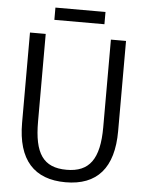

<svg xmlns="http://www.w3.org/2000/svg" viewBox="-57 -878 711 936"><g transform="rotate(5 298.0 -410.0)"><path d="M176 -832V-772H421V-832ZM63 -700V-259C63 -76 146 12 299 12C453 12 533 -78 533 -259V-700H459V-271C459 -115 410 -49 299 -49C184 -49 140 -116 140 -271V-700Z"/></g></svg>

Font: Mint Spirit
Style: Regular
Weight: 400
Designer: HARENDAL Hirwen
Foundry: Arkandis Digital Foundry.
Version: Version 1.004;FFEdit